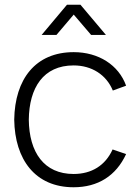

<svg xmlns="http://www.w3.org/2000/svg" viewBox="-20 -775 586 810"><path d="M364.5 -627.5H427L319.5 -755H262.5L155.5 -627.5H218L291 -713.5ZM290.5 15C393 15 469.5 -33 512 -125L455 -144.5C424.5 -77 366.5 -41 290.5 -41C166 -41 103 -132 101.5 -270C103 -405 163 -499 290.5 -499C366.5 -499 428.5 -460 456 -393L512 -413.5C480.5 -501 395.5 -555 291 -555C130 -555 42.5 -441.5 40 -270C42.5 -102 128.5 15 290.5 15Z"/></svg>

Font: Hauora Light
Style: Regular
Weight: 300
Designer: Wayne Shih
Foundry: WCYS
Version: Version 1.001;hotconv 1.0.109;makeotfexe 2.5.65596